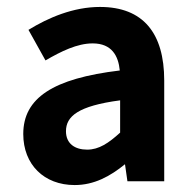

<svg xmlns="http://www.w3.org/2000/svg" viewBox="-20 -522 558 553"><path d="M47 -136C47 -48 107 11 195 11C251 11 297 -14 340 -49L347 0H453V-290C453 -427 392 -502 268 -502C191 -502 119 -471 62 -436L111 -348C156 -374 202 -397 247 -397C302 -397 321 -361 325 -319C133 -296 47 -240 47 -136ZM326 -233V-140C293 -110 265 -91 231 -91C196 -91 170 -108 170 -144C170 -187 205 -217 326 -233Z"/></svg>

Font: Source Sans Pro SemBd
Style: Regular
Weight: 700
Designer: Paul D. Hunt
Foundry: Adobe Systems Incorporated
Version: Version 2.020;PS 2.0;hotconv 1.0.86;makeotf.lib2.5.63406